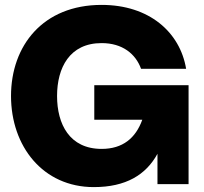

<svg xmlns="http://www.w3.org/2000/svg" viewBox="-20 -752 835 784"><path d="M363 12C494 12 576 -38 623 -124V0H750V-404H365V-263H561C534 -188 481 -144 395 -144C264 -144 213 -245 213 -360C213 -475 264 -576 395 -576C480 -576 534 -532 556 -471H740C715 -621 589 -732 395 -732C155 -732 25 -565 25 -360C25 -155 155 12 363 12Z"/></svg>

Font: Aspekta 800
Style: Regular
Weight: 800
Designer: Ivo Dolenc
Version: Version 2.000